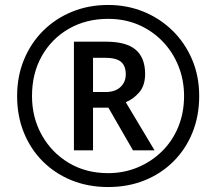

<svg xmlns="http://www.w3.org/2000/svg" viewBox="-20 -744 872 774"><path d="M416 10Q336 10 269 -17Q202 -44 152.5 -93.5Q103 -143 76 -210Q49 -277 49 -357Q49 -436 76.5 -503Q104 -570 153.5 -619.5Q203 -669 270 -696.5Q337 -724 416 -724Q492 -724 558.5 -697Q625 -670 675.5 -620.5Q726 -571 754.5 -504Q783 -437 783 -357Q783 -277 756 -210Q729 -143 679.5 -93.5Q630 -44 563 -17Q496 10 416 10ZM416 -46Q479 -46 534.5 -69Q590 -92 632.5 -133.5Q675 -175 698.5 -232Q722 -289 722 -357Q722 -421 699.5 -477.5Q677 -534 635.5 -577Q594 -620 538.5 -644Q483 -668 416 -668Q327 -668 257.5 -628Q188 -588 148.5 -518Q109 -448 109 -357Q109 -270 148.5 -199.5Q188 -129 257 -87.5Q326 -46 416 -46ZM278 -138V-576H407Q489 -576 527 -543.5Q565 -511 565 -446Q565 -399 541 -371.5Q517 -344 487 -332L603 -138H516L417 -310H355V-138ZM405 -373Q444 -373 465.5 -393Q487 -413 487 -444Q487 -479 467.5 -495Q448 -511 404 -511H355V-373Z"/></svg>

Font: Noto Sans Sinhala UI Medium
Style: Regular
Weight: 500
Designer: Jelle Bosma - Monotype Design Team
Foundry: Monotype Imaging Inc.
Version: Version 2.006; ttfautohint (v1.8.4.7-5d5b)